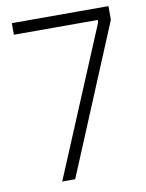

<svg xmlns="http://www.w3.org/2000/svg" viewBox="-80 -758 621 816"><g transform="rotate(-10 230.0 -350.0)"><path d="M445 -641 178 0H122L390 -640V-650H28V-700H445Z"/></g></svg>

Font: Phudu Light Light
Style: Regular
Weight: 300
Version: Version 1.005;gftools[0.9.23]